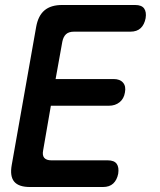

<svg xmlns="http://www.w3.org/2000/svg" viewBox="-20 -750 640 770"><path d="M203 -433H436Q461 -433 473.5 -418.5Q486 -404 481 -379Q477 -354 459.5 -340Q442 -326 417 -326H184L153 -147Q149 -127 157.5 -117Q166 -107 186 -107H412Q438 -107 448 -93Q458 -79 454 -53Q449 -28 434 -14Q419 0 393 0H100Q55 0 37 -21.5Q19 -43 27 -88L125 -642Q133 -687 158.5 -708.5Q184 -730 229 -730H522Q548 -730 558 -716Q568 -702 564 -677Q559 -651 544 -637Q529 -623 503 -623H277Q256 -623 245 -613Q234 -603 230 -583Z"/></svg>

Font: Maple Mono SemiBold
Style: Italic
Weight: 600
Italic angle: -10°
Monospace: yes
Designer: subframe7536
Version: Version 7.000